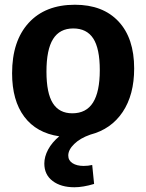

<svg xmlns="http://www.w3.org/2000/svg" viewBox="-20 -566 617 810"><path d="M268 90Q268 111 286 122.5Q304 134 333 134Q352 134 369 130L377 210Q330 224 294 224Q237 224 202 197.5Q167 171 167 124Q167 95 183 65Q199 35 230 9Q134 -5 82.5 -73.5Q31 -142 31 -257Q31 -393 101 -469.5Q171 -546 296 -546Q414 -546 480 -475.5Q546 -405 546 -277Q546 -166 497.5 -93.5Q449 -21 361 2Q318 17 293 41.5Q268 66 268 90ZM285 -88Q344 -88 372.5 -133.5Q401 -179 401 -270Q401 -361 373.5 -403.5Q346 -446 289 -446Q232 -446 204 -401.5Q176 -357 176 -264Q176 -173 203 -130.5Q230 -88 285 -88Z"/></svg>

Font: Bitter Pro
Style: Bold
Weight: 700
Designer: Sol Matas, and Bitter project Authors
Foundry: Sol Matas
Version: Version 1.010